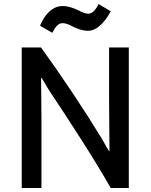

<svg xmlns="http://www.w3.org/2000/svg" viewBox="-20 -930 748 954"><path d="M418 -777C388 -777 359 -789 336 -801C319 -810 303 -815 291 -815C267 -815 253 -792 240 -767L179 -802C194 -841 231 -900 291 -900C323 -900 352 -887 375 -876C391 -868 406 -862 418 -862C442 -862 457 -885 470 -910L530 -874C514 -842 471 -777 418 -777ZM620 4H530C451 -136 328 -325 228 -475C208 -504 190 -544 184 -544C184 -508 186 -407 186 -333V4H88V-694H184C282 -559 397 -387 486 -241C504 -210 517 -184 524 -177C524 -238 522 -359 522 -449V-694H620Z"/></svg>

Font: Repo Medium
Style: Regular
Weight: 500
Designer: Stefan Peev
Foundry: Context Ltd
Version: Version 1.502